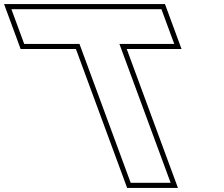

<svg xmlns="http://www.w3.org/2000/svg" viewBox="-397 -830 1095 940"><path d="M124.9 -785H308.3H393.3L456 -615H371H187.6L407 -20L438.4 65H242.9L211.5 -20L-7.9 -615H-193.5H-278.5L-341.2 -785H-256.2H-70.6ZM410.7 -810H-377.1L-296 -590H-25.3L225.4 90H474.2L223.5 -590H491.8Z"/></svg>

Font: Nordica Plus
Style: NordicaClassicBkExtOpOblOl
Weight: 900
Version: Version 1.01